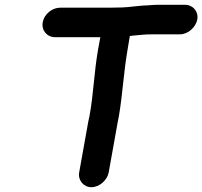

<svg xmlns="http://www.w3.org/2000/svg" viewBox="-20 -708 843 800"><path d="M353 -225C350 -213 348 -202 346 -191L310 10C304 43 328 72 361 72C394 72 427 43 433 10L469 -191C471 -200 472 -211 475 -222C491 -315 495 -405 511 -498L521 -558C523 -558 526 -558 528 -559C562 -562 582 -565 616 -565H730C763 -565 796 -594 802 -627C808 -660 784 -688 751 -688H636C618 -688 595 -685 578 -685C568 -684 554 -683 536 -681C506 -677 473 -676 441 -676H231C197 -676 164 -649 158 -615C152 -581 176 -553 210 -553H398L388 -498C372 -406 370 -319 353 -225Z"/></svg>

Font: Blanket
Style: BdObl
Weight: 700
Foundry: Cannot Into Space Fonts
Version: Version 0.9